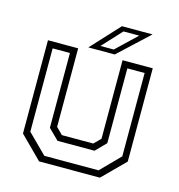

<svg xmlns="http://www.w3.org/2000/svg" viewBox="-103 -779 808 869"><g transform="rotate(15 300.5 -344.0)"><path d="M158 0 55 -103V-540H196.5V-172L227 -141.5H374L404.5 -172V-540H546V-103L443 0ZM174.5 -30.5H428.5L516 -119.5V-510H435V-159.5L388 -111.5H214.5L166 -159.5V-510H85V-119.5ZM240 -556 362 -688H505.5L363.5 -556ZM291 -576.5H353.5L448.5 -667H375Z"/></g></svg>

Font: Tourney Thin Light
Style: Regular
Weight: 300
Version: Version 1.015